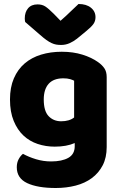

<svg xmlns="http://www.w3.org/2000/svg" viewBox="-20 -760 607 961"><path d="M289 -501Q346 -501 392.5 -486.5Q439 -472 471 -449Q491 -435 502.5 -418Q514 -401 514 -374V-24Q514 29 494 67.5Q474 106 439.5 131.5Q405 157 358.5 169Q312 181 259 181Q168 181 116 156.5Q64 132 64 77Q64 54 73.5 36.5Q83 19 95 10Q124 26 160.5 37Q197 48 236 48Q290 48 322 30Q354 12 354 -28V-44Q313 -26 254 -26Q209 -26 168.5 -39.5Q128 -53 97.5 -81.5Q67 -110 48.5 -155Q30 -200 30 -262Q30 -323 49.5 -368Q69 -413 103.5 -442.5Q138 -472 185.5 -486.5Q233 -501 289 -501ZM351 -356Q344 -360 330.5 -364Q317 -368 297 -368Q248 -368 223.5 -340.5Q199 -313 199 -262Q199 -204 223.5 -178.5Q248 -153 286 -153Q327 -153 351 -172ZM283 -656Q316 -685 335 -704Q354 -723 373 -740Q412 -740 435 -721.5Q458 -703 458 -674Q458 -654 447 -639Q436 -624 410 -603L365 -566Q347 -552 327.5 -543.5Q308 -535 286 -535Q272 -535 261 -537Q250 -539 238 -544.5Q226 -550 212 -560Q198 -570 180 -586L106 -650Q105 -655 104.5 -659Q104 -663 104 -668Q104 -699 120.5 -718.5Q137 -738 168 -738Q191 -738 207 -727.5Q223 -717 249 -691Z"/></svg>

Font: Baloo Paaji
Style: Regular
Weight: 400
Designer: Shuchita Grover and Ek Type
Foundry: Ek Type
Version: Version 1.007;PS 1.000;hotconv 1.0.88;makeotf.lib2.5.647800